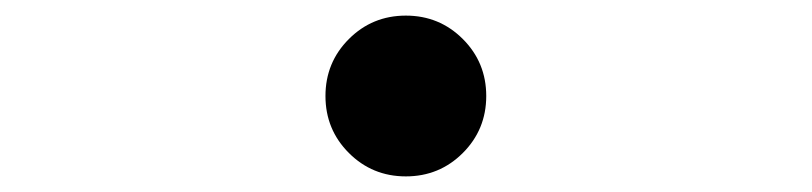

<svg xmlns="http://www.w3.org/2000/svg" viewBox="-20 -503 1040 246"><path d="M500 -483Q543 -483 573 -453Q603 -423 603 -380Q603 -337 573 -307Q543 -277 500 -277Q457 -277 427 -307Q397 -337 397 -380Q397 -423 427 -453Q457 -483 500 -483Z"/></svg>

Font: Chiron GoRound TC N
Style: Regular
Weight: 350
Designer: Ryoko NISHIZUKA 西塚涼子 (kana, bopomofo & ideographs); Paul D. Hunt (Latin, Greek & Cyrillic); Sandoll Communications 산돌커뮤니
Foundry: Adobe
Version: Version 1.000;hotconv 1.1.1;makeotfexe 2.6.0